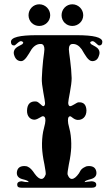

<svg xmlns="http://www.w3.org/2000/svg" viewBox="-20 -872 515 895"><path d="M442 -660C435 -660 420 -683 409 -680C399 -677 398 -673 405 -666L426 -654C438 -647 444 -637 444 -626C444 -622 443 -617 441 -612C436 -595 425 -587 410 -587C391 -587 376 -617 361 -642C348 -660 334 -668 317 -667C306 -666 301 -657 301 -642C301 -637 303 -620 307 -591C311 -562 313 -535 314 -508C314 -491 311 -469 306 -442C301 -415 298 -399 298 -393C298 -384 301 -378 306 -377C315 -376 337 -394 345 -395C370 -397 382 -384 383 -357C383 -326 363 -312 342 -313C323 -314 313 -331 306 -330C297 -328 295 -317 298 -296L307 -258C311 -236 313 -211 312 -184C311 -164 308 -138 301 -106C296 -79 294 -64 295 -59C300 -45 306 -38 315 -38C325 -38 336 -47 348 -64L356 -78C361 -85 368 -90 377 -94C382 -97 388 -98 394 -98C415 -98 426 -89 429 -72C432 -54 423 -42 403 -37C384 -32 374 -28 375 -23C381 -24 392 -26 407 -27C424 -26 431 -19 428 -6C426 0 419 3 408 3H80C69 3 62 0 61 -6C58 -19 64 -26 81 -27C92 -24 102 -23 113 -23C114 -28 104 -32 84 -37C65 -42 56 -54 59 -72C62 -89 73 -98 94 -98C100 -98 106 -97 111 -94C120 -90 130 -80 141 -63C153 -46 164 -38 173 -38C182 -38 188 -45 193 -59C194 -64 192 -79 187 -106C180 -138 177 -164 176 -184C175 -211 177 -236 181 -258L190 -296C194 -317 191 -328 182 -330C175 -333 158 -315 141 -314C121 -314 105 -330 106 -357C107 -387 121 -401 148 -399C161 -398 175 -377 182 -377C187 -378 190 -382 190 -391C190 -397 187 -414 182 -441C177 -469 174 -491 175 -508C176 -535 178 -562 181 -591C185 -620 187 -637 187 -642C187 -657 182 -666 172 -667C155 -668 140 -660 127 -642C112 -617 96 -587 79 -587C64 -587 53 -595 47 -612C45 -617 44 -622 44 -626C44 -637 50 -647 62 -654L84 -666C91 -673 89 -677 80 -680C69 -683 53 -660 46 -660C36 -660 31 -666 31 -677C31 -698 71 -708 152 -708H336C417 -708 457 -698 457 -677C457 -666 452 -660 442 -660ZM113 -801C113 -773 135 -751 163 -751C191 -751 214 -773 214 -801C214 -829 191 -852 163 -852C135 -852 113 -829 113 -801ZM267 -801C267 -773 289 -751 317 -751C345 -751 368 -773 368 -801C368 -829 345 -852 317 -852C289 -852 267 -829 267 -801Z"/></svg>

Font: GFS Eustace
Style: Regular
Weight: 400
Designer: George Matthiopoulos
Foundry: George Matthiopoulos
Version: Version 1.0